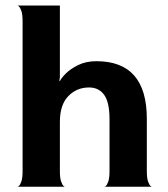

<svg xmlns="http://www.w3.org/2000/svg" viewBox="-20 -711 639 731"><path d="M397 -60V-256Q397 -322 376.5 -350Q356 -378 319 -378Q272 -378 240 -345Q208 -312 208 -247V-60Q208 -34 212.5 -20.5Q217 -7 222.5 -2.5Q228 2 228 0H46Q46 2 51.5 -2.5Q57 -7 61.5 -20.5Q66 -34 66 -60V-630Q66 -656 61.5 -669Q57 -682 51.5 -687Q46 -692 46 -690H208V-417L206 -404L208 -402Q212 -412 229.5 -430Q247 -448 277 -463Q307 -478 347 -478Q539 -478 539 -259V-60Q539 -34 543.5 -20.5Q548 -7 553.5 -2.5Q559 2 559 0H377Q377 2 382.5 -2.5Q388 -7 392.5 -20.5Q397 -34 397 -60Z"/></svg>

Font: Red Rose Bold
Style: Regular
Weight: 700
Designer: jaikishan Patel
Version: Version 1.000